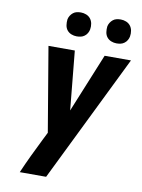

<svg xmlns="http://www.w3.org/2000/svg" viewBox="-101 -1022 806 1091"><g transform="rotate(10 301.5 -477.0)"><path d="M243 0H91Q113 -51 137 -101.5Q161 -152 186 -202L209 -248L127 -735H279L312 -395L451 -735H603ZM505 -816Q489 -816 474 -822Q459 -828 449.5 -840Q440 -852 437.5 -868.5Q435 -885 437 -902Q439 -913 445.5 -923.5Q452 -934 461.5 -941.5Q471 -949 482.5 -951.5Q494 -954 506 -954Q522 -954 537 -948Q552 -942 561.5 -930Q571 -918 574 -901.5Q577 -885 574 -868Q572 -857 566 -846.5Q560 -836 550 -828.5Q540 -821 528.5 -818.5Q517 -816 505 -816ZM275 -816Q259 -816 244 -822Q229 -828 219.5 -840Q210 -852 207.5 -868.5Q205 -885 207 -902Q209 -913 215.5 -923.5Q222 -934 231.5 -941.5Q241 -949 252.5 -951.5Q264 -954 276 -954Q292 -954 307 -948Q322 -942 331.5 -930Q341 -918 344 -901.5Q347 -885 344 -868Q342 -857 336 -846.5Q330 -836 320 -828.5Q310 -821 298.5 -818.5Q287 -816 275 -816Z"/></g></svg>

Font: Iosevka Aile Heavy Oblique
Style: Regular
Weight: 900
Italic angle: -9°
Designer: Belleve Invis
Foundry: Belleve Invis
Version: Version 31.1.0; ttfautohint (v1.8.4)